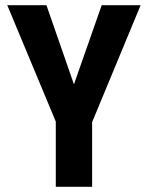

<svg xmlns="http://www.w3.org/2000/svg" viewBox="-20 -520 570 740"><path d="M8 -500H159L265 -195L372 -500H522L335 -49H196ZM195 -52H335V200H195Z"/></svg>

Font: Moderustic SemiBold
Style: Regular
Weight: 600
Designer: Tural Alisoy
Foundry: TAFT Foundry
Version: Version 2.120